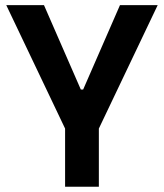

<svg xmlns="http://www.w3.org/2000/svg" viewBox="-20 -713 626 733"><path d="M228.5 0V-222.2L3.9 -693.4H147.9L288.6 -371.1H297.4L438 -693.4H582L357.4 -222.2V0Z"/></svg>

Font: Caskaydia Cove
Style: Bold
Weight: 700
Monospace: yes
Designer: Aaron Bell
Foundry: Saja Typeworks
Version: Version 4.300; ttfautohint (v1.8.3)